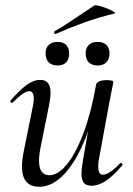

<svg xmlns="http://www.w3.org/2000/svg" viewBox="-20 -700 508 733"><path d="M64 -64Q64 -88 70 -119L106 -297Q109 -312 109 -323Q109 -352 91 -352Q72 -352 29 -309Q27 -307 25 -307Q22 -307 20 -310.5Q18 -314 21 -317Q56 -357 82 -376Q108 -395 134 -395Q173 -395 173 -346Q173 -327 167 -297L135 -138Q129 -108 129 -86Q129 -31 169 -31Q201 -31 235 -72Q269 -113 298.5 -191.5Q328 -270 347 -377L361 -376Q341 -260 306 -172Q271 -84 225.5 -35.5Q180 13 130 13Q64 13 64 -64ZM291 -38Q291 -54 296 -84L347 -377Q349 -385 359 -389.5Q369 -394 387 -394Q413 -394 413 -387L409 -367Q400 -324 398 -312L357 -89Q355 -80 355 -64Q355 -33 373 -33Q385 -33 402 -44.5Q419 -56 439 -77Q440 -78 442 -78Q445 -78 447 -74.5Q449 -71 447 -69Q412 -28 384 -9.5Q356 9 329 9Q309 9 300 -2Q291 -13 291 -38ZM307 -496Q307 -517 319 -528.5Q331 -540 353 -540Q374 -540 386 -528.5Q398 -517 398 -496Q398 -474 386 -462Q374 -450 353 -450Q331 -450 319 -462Q307 -474 307 -496ZM154 -496Q154 -517 166 -528.5Q178 -540 200 -540Q221 -540 232.5 -528.5Q244 -517 244 -496Q244 -474 232.5 -462Q221 -450 200 -450Q178 -450 166 -462Q154 -474 154 -496ZM192 -570Q188 -570 187 -574.5Q186 -579 189 -581Q225 -601 292 -647Q324 -669 340 -679Q345 -682 368 -675Q391 -668 408 -659Q425 -650 416 -648Q354 -633 302.5 -614.5Q251 -596 194 -571Z"/></svg>

Font: Cormorant Infant Medium
Style: Italic
Weight: 500
Italic angle: -10°
Designer: Christian Thalmann (Catharsis Fonts)
Foundry: Catharsis Fonts
Version: Version 4.000